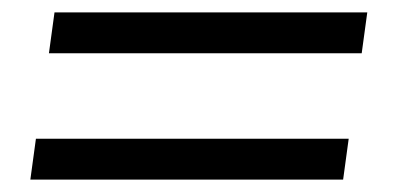

<svg xmlns="http://www.w3.org/2000/svg" viewBox="-20 -545 640 310"><path d="M564 -459H59L68 -525H573ZM534 -255H29L38 -321H543Z"/></svg>

Font: Tanohe Sans
Style: Italic
Weight: 400
Designer: Village Type and Design LLC & Cristiano Sobral
Foundry: Cooper Hewitt Smithsonian Design Museum
Version: Version 1.00;September 29, 2021;FontCreator 13.0.0.2655 64-b